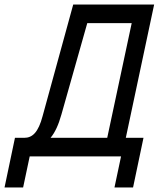

<svg xmlns="http://www.w3.org/2000/svg" viewBox="-34 -690 700 847"><path d="M289 -670 154 -178C135 -106 109 -82 73 -82H32L-14 137H68L97 0H500L471 137H553L599 -82H521L646 -670ZM189 -82C209 -106 224 -139 237 -185L351 -588H547L439 -82Z"/></svg>

Font: LT Wave Mono
Style: Italic
Weight: 400
Designer: Daniel Lyons
Version: Version 2.5 (Glyphs App)